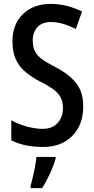

<svg xmlns="http://www.w3.org/2000/svg" viewBox="-20 -744 483 985"><path d="M407 -198Q407 -104 351 -47Q295 10 201 10Q105 10 38 -24V-127Q74 -107 117 -95Q160 -83 199 -83Q249 -83 276 -113.5Q303 -144 303 -189Q303 -220 292 -242.5Q281 -265 256 -284Q231 -303 187 -325Q143 -348 111 -374.5Q79 -401 61.5 -438.5Q44 -476 44 -533Q44 -620 98 -672Q152 -724 240 -724Q285 -724 326 -713Q367 -702 401 -685L369 -595Q336 -612 304 -621.5Q272 -631 241 -631Q196 -631 172 -604.5Q148 -578 148 -537Q148 -504 158.5 -482Q169 -460 194 -441.5Q219 -423 262 -401Q334 -364 370.5 -318Q407 -272 407 -198ZM265 61V71Q255 106 236 147.5Q217 189 196 221H137V209Q142 192 148.5 164.5Q155 137 160 109Q165 81 167 61Z"/></svg>

Font: Avrile Sans Condensed Medium
Style: Regular
Weight: 500
Width: 3
Designer: Monotype Design Team
Foundry: Monotype Imaging Inc.
Version: Version 2.001;September 10, 2019;FontCreator 11.5.0.2425 64-